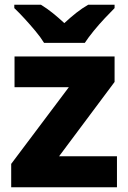

<svg xmlns="http://www.w3.org/2000/svg" viewBox="-20 -786 539 806"><path d="M27 0V-98L269 -420H41V-549H461V-442L228 -130H471V0ZM165 -606Q151 -629 128.5 -656Q106 -683 82.5 -708.5Q59 -734 40 -752V-766H152Q178 -750 201 -731.5Q224 -713 250 -689Q276 -713 300 -732Q324 -751 350 -766H461V-752Q444 -735 420 -709.5Q396 -684 373.5 -656.5Q351 -629 336 -606Z"/></svg>

Font: Noto Sans Symbols ExtraBold
Style: Regular
Weight: 800
Version: Version 2.002